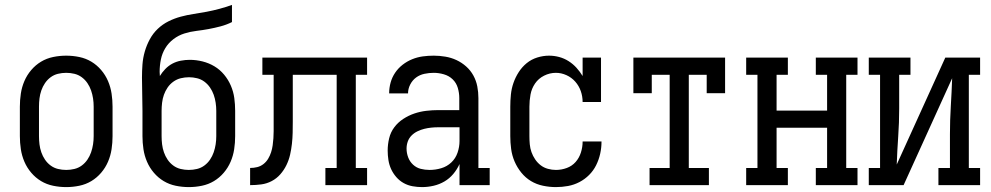

<svg xmlns="http://www.w3.org/2000/svg" viewBox="-20 -755 4040 783"><path d="M250 8Q223 8 196.5 2.5Q170 -3 147.5 -16.5Q125 -30 107.5 -50.5Q90 -71 79.5 -95.5Q69 -120 65 -146.5Q61 -173 61 -200V-320Q61 -347 65 -373.5Q69 -400 79.5 -424.5Q90 -449 107.5 -469.5Q125 -490 147.5 -503.5Q170 -517 196.5 -522.5Q223 -528 250 -528Q277 -528 303.5 -522.5Q330 -517 352.5 -503.5Q375 -490 392.5 -469.5Q410 -449 420.5 -424.5Q431 -400 435 -373.5Q439 -347 439 -320V-200Q439 -173 435 -146.5Q431 -120 420.5 -95.5Q410 -71 392.5 -50.5Q375 -30 352.5 -16.5Q330 -3 303.5 2.5Q277 8 250 8ZM250 -62Q267 -62 283.5 -66Q300 -70 313.5 -80Q327 -90 336.5 -104Q346 -118 351.5 -134Q357 -150 359.5 -166.5Q362 -183 362 -200V-320Q362 -337 359.5 -353.5Q357 -370 351.5 -386Q346 -402 336.5 -416Q327 -430 313.5 -440Q300 -450 283.5 -454Q267 -458 250 -458Q233 -458 216.5 -454Q200 -450 186.5 -440Q173 -430 163.5 -416Q154 -402 148.5 -386Q143 -370 141 -353.5Q139 -337 139 -320V-200Q139 -183 141 -166.5Q143 -150 148.5 -134Q154 -118 163.5 -104Q173 -90 186.5 -80Q200 -70 216.5 -66Q233 -62 250 -62Z M750 8Q723 8 696.5 2.5Q670 -3 647.5 -16.5Q625 -30 607.5 -50.5Q590 -71 579.5 -95.5Q569 -120 565 -146.5Q561 -173 561 -200V-303Q561 -336 560 -370Q559 -404 559 -438V-439Q559 -466 561 -492.5Q563 -519 570.5 -545Q578 -571 591 -595Q604 -619 623.5 -637.5Q643 -656 667 -668Q691 -680 717 -687Q743 -694 769.5 -698Q796 -702 822.5 -707Q849 -712 875 -719Q901 -726 926 -735V-665Q904 -654 879.5 -647.5Q855 -641 830.5 -636.5Q806 -632 781 -629Q756 -626 732 -618.5Q708 -611 687.5 -595.5Q667 -580 654 -558.5Q641 -537 636 -512Q631 -487 631 -462Q631 -458 631.5 -453.5Q632 -449 632 -445Q641 -460 654 -473.5Q667 -487 683 -495.5Q699 -504 717.5 -507.5Q736 -511 754 -511Q780 -511 806 -504.5Q832 -498 854.5 -484.5Q877 -471 894 -450.5Q911 -430 921.5 -405.5Q932 -381 935.5 -355Q939 -329 939 -303V-200Q939 -173 935 -146.5Q931 -120 920.5 -95.5Q910 -71 892.5 -50.5Q875 -30 852.5 -16.5Q830 -3 803.5 2.5Q777 8 750 8ZM750 -62Q767 -62 783.5 -66Q800 -70 813.5 -80Q827 -90 836.5 -104Q846 -118 851.5 -134Q857 -150 859.5 -166.5Q862 -183 862 -200V-303Q862 -319 859.5 -336Q857 -353 851.5 -368.5Q846 -384 836.5 -398Q827 -412 813.5 -422Q800 -432 783.5 -436Q767 -440 751 -440Q734 -440 717.5 -436Q701 -432 687 -422Q673 -412 663.5 -398Q654 -384 648.5 -368.5Q643 -353 641 -336Q639 -319 639 -303V-200Q639 -183 641 -166.5Q643 -150 648.5 -134Q654 -118 663.5 -104Q673 -90 686.5 -80Q700 -70 716.5 -66Q733 -62 750 -62Z M1000 0V-70Q1015 -70 1029 -73.5Q1043 -77 1054.5 -86Q1066 -95 1073.5 -107.5Q1081 -120 1085.5 -134Q1090 -148 1092 -162.5Q1094 -177 1095 -191.5Q1096 -206 1096 -220.5Q1096 -235 1096 -250V-450H1050V-520H1477V-450H1431V-70H1477V0H1307V-70H1353V-450H1174V-259Q1174 -236 1173.5 -213.5Q1173 -191 1170.5 -168.5Q1168 -146 1163 -124Q1158 -102 1148 -81.5Q1138 -61 1123 -44Q1108 -27 1088 -16.5Q1068 -6 1045.5 -3Q1023 0 1000 0Z M1701 8Q1682 8 1662.5 4.5Q1643 1 1626 -8.5Q1609 -18 1596 -33Q1583 -48 1575 -65.5Q1567 -83 1564 -102.5Q1561 -122 1561 -141Q1561 -166 1567 -191Q1573 -216 1588 -236Q1603 -256 1624.5 -270Q1646 -284 1669.5 -292Q1693 -300 1718 -303Q1743 -306 1768 -306H1853V-355Q1853 -376 1847 -396.5Q1841 -417 1826 -431.5Q1811 -446 1790 -452Q1769 -458 1749 -458Q1730 -458 1711 -454Q1692 -450 1677 -439Q1662 -428 1653 -410.5Q1644 -393 1644 -374H1567Q1567 -397 1573 -418.5Q1579 -440 1591.5 -458.5Q1604 -477 1622 -491Q1640 -505 1661 -513.5Q1682 -522 1704 -525Q1726 -528 1749 -528Q1772 -528 1796 -524Q1820 -520 1841.5 -510Q1863 -500 1881 -484Q1899 -468 1910.5 -447Q1922 -426 1926.5 -402.5Q1931 -379 1931 -355V-70H1977V0H1854V-86Q1844 -64 1828.5 -45.5Q1813 -27 1792.5 -15Q1772 -3 1748.5 2.5Q1725 8 1701 8ZM1732 -62Q1756 -62 1779.5 -69Q1803 -76 1820.5 -92.5Q1838 -109 1846 -132.5Q1854 -156 1854 -180V-236H1768Q1753 -236 1738.5 -234.5Q1724 -233 1710 -229.5Q1696 -226 1682.5 -219.5Q1669 -213 1658.5 -202.5Q1648 -192 1643 -178Q1638 -164 1638 -149Q1638 -131 1644.5 -113.5Q1651 -96 1664.5 -83.5Q1678 -71 1695.5 -66.5Q1713 -62 1732 -62Z M2247 8Q2221 8 2194.5 2.5Q2168 -3 2145.5 -16.5Q2123 -30 2106 -51Q2089 -72 2078.5 -96.5Q2068 -121 2064.5 -147.5Q2061 -174 2061 -200V-320Q2061 -345 2063.5 -369.5Q2066 -394 2074 -417Q2082 -440 2095.5 -461Q2109 -482 2128 -497.5Q2147 -513 2171 -520.5Q2195 -528 2219 -528Q2240 -528 2260.5 -522.5Q2281 -517 2299 -505.5Q2317 -494 2331 -478.5Q2345 -463 2356 -445V-520H2431V-339H2356Q2356 -362 2348.5 -383.5Q2341 -405 2326 -422Q2311 -439 2290 -448.5Q2269 -458 2247 -458Q2222 -458 2199 -446.5Q2176 -435 2162 -414.5Q2148 -394 2143.5 -369.5Q2139 -345 2139 -320V-200Q2139 -183 2140.5 -166.5Q2142 -150 2147.5 -134.5Q2153 -119 2162.5 -105Q2172 -91 2185 -81Q2198 -71 2214.5 -66.5Q2231 -62 2247 -62Q2270 -62 2291.5 -70Q2313 -78 2327.5 -94.5Q2342 -111 2349 -133Q2356 -155 2356 -177V-178H2433V-176Q2433 -152 2427.5 -127.5Q2422 -103 2411 -81Q2400 -59 2382.5 -41.5Q2365 -24 2343 -12.5Q2321 -1 2296.5 3.5Q2272 8 2247 8Z M2629 0V-70H2711V-450H2638V-375H2563V-520H2937V-375H2862V-450H2789V-70H2871V0Z M3023 0V-70H3069V-450H3023V-520H3193V-450H3147V-304H3353V-450H3307V-520H3477V-450H3431V-70H3477V0H3307V-70H3353V-234H3147V-70H3193V0Z M3523 0V-70H3569V-450H3523V-520H3693V-450H3647V-312Q3647 -255 3643 -198Q3639 -141 3637 -84L3835 -520H3977V-450H3931V-70H3977V0H3807V-70H3854V-208Q3854 -265 3857.5 -322Q3861 -379 3863 -436L3665 0Z"/></svg>

Font: Iosevka Curly Slab
Style: Regular
Weight: 400
Monospace: yes
Designer: Belleve Invis
Foundry: Belleve Invis
Version: Version 22.1.2; ttfautohint (v1.8.4)